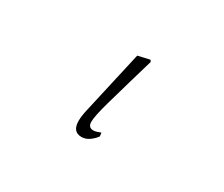

<svg xmlns="http://www.w3.org/2000/svg" viewBox="-95 -767 1191 1022"><g transform="rotate(30 500.0 -256.0)"><path d="M413.1 -53.7Q413.1 -83 422.9 -125L509.8 -509.8L582 -526.4L588.9 -516.6Q564.5 -432.6 546.9 -373Q529.3 -313.5 501.5 -214.8Q473.6 -116.2 474.1 -82Q474.6 -47.9 506.8 -47.9Q520.5 -47.9 549.8 -59.6L552.7 -38.1Q539.1 -18.6 516.6 -2.4Q494.1 13.7 468.8 13.7Q413.1 13.7 413.1 -53.7Z"/></g></svg>

Font: GenEi Koburi Mincho v6
Style: Regular
Weight: 400
Designer: o_tamon (Modified)
Foundry: o_tamon / Adobe Systems Incorporated
Version: Version 6.1